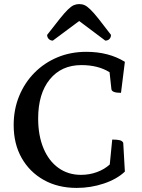

<svg xmlns="http://www.w3.org/2000/svg" viewBox="-20 -909 698 941"><path d="M356 12Q264 12 194.5 -27Q125 -66 86 -135Q47 -204 47 -296Q47 -373 74 -438.5Q101 -504 149 -552.5Q197 -601 261.5 -628Q326 -655 403 -655Q513 -655 592 -606L573 -454Q528 -454 526 -472L517 -555Q461 -590 379 -590Q281 -590 224 -520Q167 -450 167 -328Q167 -245 193 -182.5Q219 -120 266.5 -86Q314 -52 377 -52Q418 -52 455 -65.5Q492 -79 518 -103L530 -225Q556 -225 568 -221.5Q580 -218 584 -209L592 -68Q553 -31 489 -9.5Q425 12 356 12ZM368 -889Q383 -889 395 -883.5Q407 -878 423 -862.5Q439 -847 463 -817Q487 -787 524 -738Q524 -726 516.5 -718Q509 -710 496 -710L368 -806L239 -710Q227 -710 219 -718Q211 -726 211 -738Q249 -787 273 -817Q297 -847 313 -862.5Q329 -878 341.5 -883.5Q354 -889 368 -889Z"/></svg>

Font: Petrona SemiBold
Style: Regular
Weight: 600
Designer: Ringo R. Seeber
Foundry: Ringo R. Seeber
Version: Version 2.001; ttfautohint (v1.8.3)